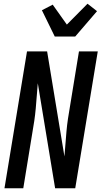

<svg xmlns="http://www.w3.org/2000/svg" viewBox="-20 -1011 545 1031"><path d="M4 0 125 -735H233L326 -171Q329 -205 331.5 -238.5Q334 -272 337 -306Q340 -340 345 -373.5Q350 -407 356 -441L404 -735H505L384 0H276L183 -564Q180 -530 177.5 -496.5Q175 -463 172 -429Q169 -395 164 -361.5Q159 -328 153 -294L105 0ZM274 -815 205 -956 263 -986 339 -879 450 -991 501 -951 384 -815Z"/></svg>

Font: Iosevka Semibold
Style: Italic
Weight: 600
Italic angle: -9°
Monospace: yes
Designer: Belleve Invis
Foundry: Belleve Invis
Version: Version 32.5.0; ttfautohint (v1.8.4)